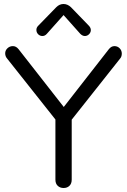

<svg xmlns="http://www.w3.org/2000/svg" viewBox="-20 -941 641 966"><path d="M584 -646 340.8 -338.9V-37.1Q340.8 -17.1 329.3 -6.1Q317.9 4.9 300 4.9Q282.2 4.9 270.5 -6.1Q258.8 -17.1 258.8 -37.1V-339.8L16.1 -646Q6.3 -657.2 6.1 -672.1Q5.9 -687 17.3 -698Q28.8 -709 44.9 -709Q61 -709 73.2 -693.8L300.8 -402.8L527.8 -693.8Q540 -709 555.7 -709Q571.3 -709 582 -698Q592.8 -687 592.8 -671.4Q592.8 -655.8 584 -646ZM173.8 -813 263.2 -904.8Q279.3 -920.9 299.6 -920.9Q319.8 -920.9 336.9 -904.8L425.8 -813Q437 -801.8 437 -789.8Q437 -777.8 428 -768.8Q418.9 -759.8 407 -759.8Q395 -759.8 383.8 -771L299.8 -865.2L215.8 -771Q206.1 -759.8 193.4 -759.8Q180.7 -759.8 171.9 -768.8Q163.1 -777.8 163.1 -790.5Q163.1 -803.2 173.8 -813Z"/></svg>

Font: Nunito-Regular
Style: Regular
Weight: 400
Designer: Vernon Adams
Foundry: newtypography
Version: Version 3.000